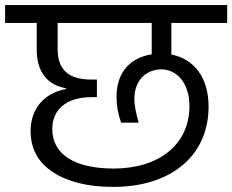

<svg xmlns="http://www.w3.org/2000/svg" viewBox="-47 -760 911 753"><path d="M-27 -670H97V-565C97 -473 144 -425 212 -414V-411C131 -396 73 -338 73 -246C73 -176 103 -122 162 -84C221 -46 299 -27 398 -27C621 -27 771 -147 771 -342C771 -458 712 -530 625 -546V-670H844V-740H-27ZM158 -254C158 -327 209 -379 313 -379H333V-448H311C219 -448 179 -489 179 -568V-670H548V-547C467 -534 410 -480 410 -380C410 -346 416 -312 428 -279H497C486 -316 480 -347 480 -372C480 -449 530 -488 586 -488C644 -488 696 -437 696 -344C696 -192 575 -99 399 -99C247 -99 158 -154 158 -254Z"/></svg>

Font: Poppins
Style: Regular
Weight: 400
Designer: Ninad Kale (Devanagari), Jonny Pinhorn (Latin)
Foundry: Indian Type Foundry
Version: 4.004